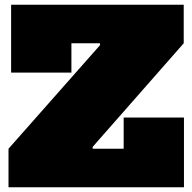

<svg xmlns="http://www.w3.org/2000/svg" viewBox="-20 -792 814 812"><path d="M16 -163 403 -601V-634L757 -609L372 -171V-135ZM757 -772V-609H282V-485H27V-772ZM503 -295H758V0H16V-163H503Z"/></svg>

Font: Hepta Slab Black
Style: Regular
Weight: 900
Designer: Michael LaGattuta
Foundry: Michael LaGattuta
Version: Version 1.102